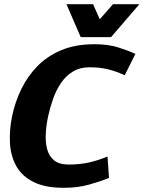

<svg xmlns="http://www.w3.org/2000/svg" viewBox="-20 -887 685 916"><path d="M308 -102Q358 -102 400.5 -111Q443 -120 493 -140L500 -38Q458 -21 404 -6Q350 9 284 9Q195 9 139.5 -19Q84 -47 57.5 -95Q31 -143 27.5 -204.5Q24 -266 38 -334Q52 -401 82 -462.5Q112 -524 159 -572Q206 -620 273.5 -648Q341 -676 430 -676Q496 -676 543.5 -661Q591 -646 626 -630L575 -528Q534 -547 495 -556.5Q456 -566 406 -566Q361 -566 327.5 -545.5Q294 -525 271 -491Q248 -457 233.5 -416Q219 -375 210 -334Q201 -293 198.5 -252Q196 -211 204.5 -177Q213 -143 237.5 -122.5Q262 -102 308 -102ZM645 -867 510 -710H365L297 -867H424L456 -795L519 -867Z"/></svg>

Font: Epunda Sans ExtraBold
Style: Italic
Weight: 800
Italic angle: -12.0243°
Designer: Simon Atzbach
Foundry: typofactur
Version: Version 2.204; ttfautohint (v1.8.4.7-5d5b)